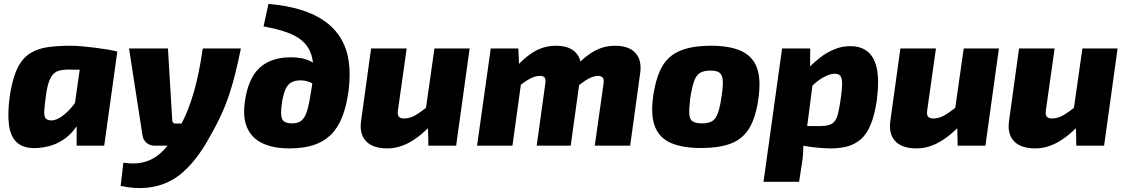

<svg xmlns="http://www.w3.org/2000/svg" viewBox="-20 -745 5761 982"><path d="M341 -511Q367 -511 401 -508Q435 -505 470 -500.5Q505 -496 534.5 -491Q564 -486 580 -481L446 -387Q414 -388 386.5 -388.5Q359 -389 326 -389Q303 -389 285 -384.5Q267 -380 254 -367.5Q241 -355 231.5 -330Q222 -305 216 -264Q208 -208 206.5 -178.5Q205 -149 214 -139Q223 -129 246 -129Q269 -131 294.5 -148.5Q320 -166 345 -195Q370 -224 389 -259L419 -206Q402 -140 367 -92Q332 -44 283 -18Q234 8 172 12Q103 16 68 -15Q33 -46 25.5 -108.5Q18 -171 31 -261Q45 -348 70.5 -398.5Q96 -449 135 -473Q174 -497 225.5 -504Q277 -511 341 -511ZM403 -495 580 -481 513 0H372V-110L350 -125Z M1212 -497Q1199 -433 1185 -375.5Q1171 -318 1152.5 -262Q1134 -206 1107 -148.5Q1080 -91 1042 -26Q1017 18 986 59Q955 100 917.5 134Q880 168 833 189Q786 210 727.5 215.5Q669 221 597 206L611 87Q649 93 682 90Q715 87 744.5 74.5Q774 62 799.5 39.5Q825 17 849.5 -16Q874 -49 897 -92Q922 -136 940 -181.5Q958 -227 972 -276Q986 -325 997 -379.5Q1008 -434 1017 -497ZM839 -497 861 -129Q862 -113 879 -113H936L895 0H770Q746 0 729 -15Q712 -30 709 -51L640 -497Z M1353 -725Q1447 -717 1519.5 -694.5Q1592 -672 1643 -635Q1694 -598 1724.5 -546.5Q1755 -495 1764 -429Q1773 -363 1763 -282Q1752 -201 1729.5 -145Q1707 -89 1670.5 -54Q1634 -19 1582.5 -2.5Q1531 14 1461 14Q1380 14 1325 -11Q1270 -36 1245.5 -88.5Q1221 -141 1232 -222Q1248 -342 1306.5 -397Q1365 -452 1468 -452Q1491 -452 1517.5 -448Q1544 -444 1569.5 -431Q1595 -418 1616 -393Q1637 -368 1648 -327L1638 -259Q1624 -283 1605 -299.5Q1586 -316 1563.5 -325Q1541 -334 1517 -334Q1485 -334 1466.5 -321.5Q1448 -309 1438 -283.5Q1428 -258 1422 -219Q1413 -159 1423 -136.5Q1433 -114 1475 -114Q1507 -114 1525 -131Q1543 -148 1553.5 -188Q1564 -228 1574 -296Q1584 -356 1582.5 -401Q1581 -446 1567 -479.5Q1553 -513 1523.5 -538Q1494 -563 1446 -580Q1398 -597 1328 -610Z M2060 -497 2015 -179Q2012 -156 2020.5 -147.5Q2029 -139 2046 -139Q2075 -139 2102.5 -154.5Q2130 -170 2174 -205L2203 -124Q2138 -53 2079.5 -19.5Q2021 14 1961 14Q1886 14 1851.5 -23.5Q1817 -61 1827 -128L1878 -497ZM2382 -497 2313 0H2171L2168 -134L2152 -146L2202 -497Z M2631 -497 2636 -390 2653 -377 2601 0H2420L2490 -497ZM2823 -511Q2894 -511 2927 -473.5Q2960 -436 2950 -369L2899 0H2725L2769 -318Q2772 -341 2765 -349Q2758 -357 2741 -357Q2727 -357 2710.5 -351.5Q2694 -346 2672.5 -332Q2651 -318 2621 -294L2593 -374Q2655 -446 2708 -478.5Q2761 -511 2823 -511ZM3125 -511Q3198 -511 3231 -473Q3264 -435 3254 -369L3203 0H3022L3067 -318Q3070 -342 3061.5 -349.5Q3053 -357 3039 -357Q3026 -357 3010 -351.5Q2994 -346 2973 -332.5Q2952 -319 2924 -294L2895 -374Q2957 -446 3010.5 -478.5Q3064 -511 3125 -511Z M3617 -511Q3713 -511 3771.5 -484Q3830 -457 3851.5 -398Q3873 -339 3859 -241Q3846 -147 3813.5 -91.5Q3781 -36 3721 -12Q3661 12 3565 12Q3470 12 3411 -14Q3352 -40 3329.5 -98.5Q3307 -157 3321 -255Q3335 -350 3367 -405.5Q3399 -461 3460 -486Q3521 -511 3617 -511ZM3614 -384Q3581 -384 3561.5 -373Q3542 -362 3530.5 -331Q3519 -300 3510 -241Q3504 -189 3505.5 -161.5Q3507 -134 3523 -124Q3539 -114 3571 -114Q3604 -114 3622.5 -125.5Q3641 -137 3652 -167.5Q3663 -198 3671 -255Q3679 -308 3676.5 -335.5Q3674 -363 3659.5 -373.5Q3645 -384 3614 -384Z M4328 -509Q4385 -509 4419.5 -479.5Q4454 -450 4465.5 -390Q4477 -330 4465 -236Q4454 -158 4433.5 -108.5Q4413 -59 4383 -33Q4353 -7 4315 3.5Q4277 14 4231 14Q4206 14 4174.5 11.5Q4143 9 4110 4Q4077 -1 4047.5 -9.5Q4018 -18 3999 -30L4020 -101Q4059 -101 4092.5 -100.5Q4126 -100 4169 -100Q4200 -100 4219 -105.5Q4238 -111 4249 -125Q4260 -139 4266.5 -165.5Q4273 -192 4279 -233Q4287 -288 4287 -317Q4287 -346 4278 -357Q4269 -368 4249 -368Q4231 -368 4207.5 -357.5Q4184 -347 4160.5 -329Q4137 -311 4118 -288L4085 -359Q4097 -377 4120.5 -402Q4144 -427 4176.5 -452Q4209 -477 4248 -493Q4287 -509 4328 -509ZM4124 -497 4123 -375 4142 -360 4099 -27 4089 -10Q4089 15 4087.5 40Q4086 65 4081 94L4067 185H3885L3980 -497Z M4767 -497 4722 -179Q4719 -156 4727.5 -147.5Q4736 -139 4753 -139Q4782 -139 4809.5 -154.5Q4837 -170 4881 -205L4910 -124Q4845 -53 4786.5 -19.5Q4728 14 4668 14Q4593 14 4558.5 -23.5Q4524 -61 4534 -128L4585 -497ZM5089 -497 5020 0H4878L4875 -134L4859 -146L4909 -497Z M5374 -497 5329 -179Q5326 -156 5334.5 -147.5Q5343 -139 5360 -139Q5389 -139 5416.5 -154.5Q5444 -170 5488 -205L5517 -124Q5452 -53 5393.5 -19.5Q5335 14 5275 14Q5200 14 5165.5 -23.5Q5131 -61 5141 -128L5192 -497ZM5696 -497 5627 0H5485L5482 -134L5466 -146L5516 -497Z"/></svg>

Font: Exo 2 ExtraBold
Style: Italic
Weight: 800
Italic angle: -8°
Designer: Natanael Gama
Foundry: Natanael Gama
Version: Version 2.010